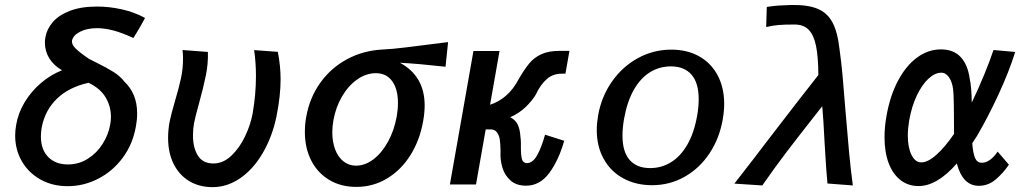

<svg xmlns="http://www.w3.org/2000/svg" viewBox="-20 -760 4240 791"><path d="M42.5 -201.5Q42.5 -222 46.5 -245Q54.5 -293.5 81.2 -338.2Q108 -383 148.2 -417.5Q188.5 -452 235.5 -470.5Q201.5 -490 183.2 -519.5Q165 -549 165 -584Q165 -596.5 167 -606.5Q173 -640.5 197.5 -669Q222 -697.5 267.8 -715.2Q313.5 -733 380 -733Q431.5 -733 483.2 -721.2Q535 -709.5 577.5 -686Q564 -660 545 -628.5L529.5 -603.5Q480.5 -626 445 -635Q409.5 -644 380.5 -644Q338 -644 309.2 -629Q280.5 -614 276.5 -591.5Q275 -576.5 292 -559.8Q309 -543 347.5 -517L373.5 -504Q421 -480.5 448.2 -463.2Q475.5 -446 493.5 -422.5Q516.5 -401.5 530.8 -368.8Q545 -336 545 -292Q545 -266.5 540 -240Q527.5 -166.5 485.8 -110.2Q444 -54 384.2 -23.5Q324.5 7 259 7Q195.5 7 146.2 -20.8Q97 -48.5 69.8 -96Q42.5 -143.5 42.5 -201.5ZM434 -246.5Q437 -262.5 437 -279Q437 -321.5 415.5 -358.2Q394 -395 345 -419Q263.5 -401 214 -352.8Q164.5 -304.5 151.5 -233Q148.5 -214.5 148.5 -197.5Q148.5 -143.5 178.8 -113Q209 -82.5 259.5 -82.5Q304.5 -82.5 341.5 -105.8Q378.5 -129 402.5 -166.8Q426.5 -204.5 434 -246.5Z M672.5 -192Q672.5 -227.5 679.5 -262Q685 -289 701 -344Q717 -398 725.5 -437.2Q734 -476.5 734 -518.5Q734 -538 732 -554L836.5 -546Q838 -498 828.2 -449.8Q818.5 -401.5 799.5 -332.5Q784 -277 779.5 -253Q775 -228.5 775 -202Q775 -151.5 795.2 -119Q815.5 -86.5 859.5 -86.5Q899 -86.5 932.8 -118.2Q966.5 -150 989.2 -197.5Q1012 -245 1020.5 -291Q1034.5 -370 1034.5 -447Q1034.5 -501 1027 -553.5L1124.5 -546.5Q1136 -489 1136 -433Q1136 -366.5 1119.5 -282.5Q1102 -197.5 1063.2 -130.8Q1024.5 -64 970.5 -26.5Q916.5 11 855.5 11Q801 11 759.5 -14Q718 -39 695.2 -85Q672.5 -131 672.5 -192Z M1236 -216.5Q1236 -249 1241.5 -278Q1255.5 -357.5 1299.5 -419Q1343.5 -480.5 1410 -516.2Q1476.5 -552 1556.5 -556Q1592.5 -557.5 1652.5 -564.8Q1712.5 -572 1797 -583Q1800.5 -583.5 1826 -586.5L1815.5 -485Q1703.5 -497.5 1627.5 -501.5Q1729.5 -446.5 1729.5 -325.5Q1729.5 -296.5 1723.5 -262Q1710 -184 1671.8 -122.2Q1633.5 -60.5 1575.5 -25.2Q1517.5 10 1448 10Q1384 10 1336 -19Q1288 -48 1262 -99.2Q1236 -150.5 1236 -216.5ZM1614.5 -281Q1619.5 -309 1619.5 -335.5Q1619.5 -392.5 1595.8 -425.5Q1572 -458.5 1528.5 -458.5Q1488.5 -458.5 1451.8 -432.8Q1415 -407 1389 -362.5Q1363 -318 1353.5 -264Q1349 -238.5 1349 -215Q1349 -175 1361 -143.8Q1373 -112.5 1395.2 -95Q1417.5 -77.5 1446.5 -77.5Q1484.5 -77.5 1519.2 -104.2Q1554 -131 1579.2 -177.5Q1604.5 -224 1614.5 -281Z M2042 -132V-142.5Q2041.5 -167 2039.2 -184Q2037 -201 2028 -214Q2019 -227 2000.5 -227H1981L1941 0H1833.5L1930.5 -550H2038L1999 -328.5Q2034 -339.5 2064.8 -366Q2095.5 -392.5 2117.5 -435Q2141 -475.5 2160.8 -499.2Q2180.5 -523 2210.5 -536.8Q2240.5 -550.5 2286 -550.5H2326L2309.5 -456.5H2295Q2257.5 -456.5 2231.8 -433.5Q2206 -410.5 2187.5 -370.5Q2173.5 -346.5 2146.8 -320.2Q2120 -294 2082 -277Q2103 -266.5 2112.5 -247.5Q2122 -228.5 2124 -197.5Q2126 -185.5 2126 -169.5Q2126 -153.5 2126 -150Q2126 -119 2130.5 -103.5Q2135 -88 2151 -88Q2174.5 -88 2192.8 -120.2Q2211 -152.5 2225.5 -205L2304.5 -180Q2281.5 -99.5 2242.8 -47.2Q2204 5 2147.5 5Q2107.5 5 2083.5 -16.2Q2059.5 -37.5 2050 -68.8Q2040.5 -100 2042 -132Z M2438.5 -224.5Q2438.5 -252 2444 -284Q2457.5 -361.5 2500.8 -423.5Q2544 -485.5 2608 -520.5Q2672 -555.5 2745.5 -555.5Q2811 -555.5 2860.2 -528Q2909.5 -500.5 2936.5 -449.8Q2963.5 -399 2963.5 -332Q2963.5 -302 2957.5 -268Q2944 -190 2903.2 -128.5Q2862.5 -67 2801 -32Q2739.5 3 2666 3Q2600 3 2548.2 -25Q2496.5 -53 2467.5 -104.8Q2438.5 -156.5 2438.5 -224.5ZM2852 -283Q2858.5 -319 2858.5 -351Q2858.5 -418.5 2828.8 -452.5Q2799 -486.5 2744 -486.5Q2696.5 -486.5 2657.5 -462.2Q2618.5 -438 2591 -389.5Q2563.5 -341 2551 -270.5Q2544.5 -233.5 2544.5 -201.5Q2544.5 -134.5 2574 -101Q2603.5 -67.5 2658.5 -67.5Q2705 -67.5 2744.2 -91.5Q2783.5 -115.5 2811.5 -163.8Q2839.5 -212 2852 -283Z M3159.5 -203.5Q3283.5 -365 3351.5 -451Q3351 -526.5 3341.8 -571.2Q3332.5 -616 3311.5 -637.5Q3290.5 -659 3253 -659Q3212.5 -659 3188 -657Q3163.5 -655 3136.5 -648.5L3139 -731.5Q3170.5 -736 3188.2 -737.2Q3206 -738.5 3241 -739.5Q3307.5 -740.5 3347.5 -724.2Q3387.5 -708 3409 -668.8Q3430.5 -629.5 3438.5 -558.5Q3446 -506 3451 -450.5Q3456 -395 3463 -306Q3472.5 -193.5 3478.2 -131Q3484 -68.5 3493.5 4L3389 -4Q3384 -51.5 3377 -174.5Q3372.5 -267.5 3367.5 -322.5L3340 -287.5Q3269.5 -198 3222 -135.8Q3174.5 -73.5 3120.5 4L3005.5 -3.5Q3080.5 -99.5 3159.5 -203.5Z M3624 -194.5Q3624 -236.5 3632 -281.5Q3646.5 -365 3679.5 -427.2Q3712.5 -489.5 3758.2 -523Q3804 -556.5 3856 -556.5Q3908.5 -556.5 3937.8 -525Q3967 -493.5 3975 -436Q3982.5 -402.5 3983.5 -337.5Q4009 -390 4034.5 -452Q4060 -514 4073 -554L4162.5 -546Q4136 -462 4093 -369.5Q4050 -277 4006 -201.5L3985.5 -170Q3988.5 -129 3997 -109.2Q4005.5 -89.5 4025 -89.5Q4043 -89.5 4060 -102.5Q4077 -115.5 4090 -135.5L4136.5 -81.5Q4111.5 -45 4081 -19.8Q4050.5 5.5 4012.5 5.5Q3979 5.5 3956.2 -18Q3933.5 -41.5 3922 -86.5Q3840.5 6.5 3764.5 6.5Q3721.5 6.5 3689.8 -18.2Q3658 -43 3641 -88.2Q3624 -133.5 3624 -194.5ZM3720 -202Q3720 -152.5 3735.2 -121.8Q3750.5 -91 3775.5 -91Q3803 -91 3838.8 -123.2Q3874.5 -155.5 3910.5 -208.5Q3910 -228.5 3910 -277.5Q3910 -287 3909.5 -330.2Q3909 -373.5 3906.5 -393Q3903 -421.5 3890 -441Q3877 -460.5 3858 -460.5Q3832 -460.5 3805.5 -436.2Q3779 -412 3757.5 -367.2Q3736 -322.5 3725.5 -263Q3720 -229 3720 -202Z"/></svg>

Font: JuliaMono SemiBoldItalic
Style: Regular
Weight: 600
Italic angle: -9°
Monospace: yes
Designer: cormullion
Foundry: corm
Version: Version 0.049; ttfautohint (v1.8.4)